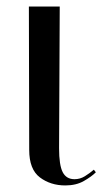

<svg xmlns="http://www.w3.org/2000/svg" viewBox="-20 -556 318 585"><path d="M179 9Q134 9 101.5 -15.5Q69 -40 69 -99L68 -536H162L160 -104Q160 -53 171 -31.5Q182 -10 207 -10Q224 -10 238.5 -19Q253 -28 266 -39L272 -31Q259 -18 235.5 -4.5Q212 9 179 9Z"/></svg>

Font: Noto Serif Display SemiCondensed
Style: Regular
Weight: 400
Width: 4
Designer: Monotype Design Team
Foundry: Monotype Imaging Inc.
Version: Version 2.009